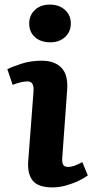

<svg xmlns="http://www.w3.org/2000/svg" viewBox="-20 -801 411 835"><path d="M107 -699Q107 -734 131.5 -757.5Q156 -781 197 -781Q237 -781 262.5 -758Q288 -735 288 -699Q288 -663 263 -640Q238 -617 199 -617Q157 -617 132 -639.5Q107 -662 107 -699ZM126 -406Q128 -447 100 -447Q74 -447 35 -432L12 -500Q33 -511 73.5 -524Q114 -537 161 -537Q218 -537 247.5 -506Q277 -475 272 -409L251 -118Q249 -97 254 -86Q259 -75 277 -75Q300 -75 338 -96L362 -38Q347 -27 322.5 -15Q298 -3 268 5.5Q238 14 208 14Q145 14 121.5 -16.5Q98 -47 103 -104Z"/></svg>

Font: Literata 7pt
Style: Bold Italic
Weight: 700
Italic angle: -2°
Designer: Latin by Veronika Burian and Jose Scaglione. Greek by Irene Vlachou. Cyrillic by Vera Evstafieva
Foundry: TypeTogether
Version: Version 3.002